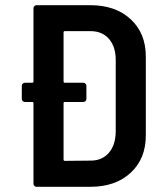

<svg xmlns="http://www.w3.org/2000/svg" viewBox="-20 -720 631 740"><path d="M542 -502V-198Q542 -108 483.5 -54Q425 0 328 0H121Q116 0 112.5 -3.5Q109 -7 109 -12V-322Q109 -327 104 -327H76Q71 -327 67.5 -330.5Q64 -334 64 -339V-389Q64 -394 67.5 -397.5Q71 -401 76 -401H104Q109 -401 109 -406V-688Q109 -693 112.5 -696.5Q116 -700 121 -700H328Q425 -700 483.5 -646Q542 -592 542 -502ZM426 -489Q426 -540 400 -570Q374 -600 329 -600H230Q225 -600 225 -595V-406Q225 -401 230 -401H301Q306 -401 309.5 -397.5Q313 -394 313 -389V-339Q313 -334 309.5 -330.5Q306 -327 301 -327H230Q225 -327 225 -322V-105Q225 -100 230 -100L330 -101Q373 -101 399 -130.5Q425 -160 426 -211Z"/></svg>

Font: Barlow Semi Condensed SemiBold
Style: Regular
Weight: 600
Width: 4
Designer: Jeremy Tribby
Foundry: Tribby Type
Version: Version 1.408